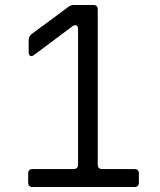

<svg xmlns="http://www.w3.org/2000/svg" viewBox="-20 -750 640 770"><path d="M111 0Q93 0 93 -18V-54Q93 -72 111 -72H275Q293 -72 293 -90V-634Q293 -645 286.5 -648Q280 -651 271 -645L116 -529Q108 -523 101.5 -526Q95 -529 95 -540V-590Q95 -603 105 -612L255 -723Q264 -730 277 -730H355Q372 -730 372 -712V-90Q372 -72 390 -72H519Q537 -72 537 -54V-18Q537 0 519 0Z"/></svg>

Font: Pitagon Sans Mono Light
Style: Regular
Weight: 300
Monospace: yes
Designer: Travis Tran
Foundry: Pitagon
Version: Version 1.001; ttfautohint (v1.8.4.7-5d5b);gftools[0.9.26]